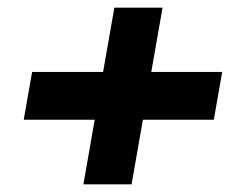

<svg xmlns="http://www.w3.org/2000/svg" viewBox="-20 -540 628 502"><path d="M198 -58 279 -520H405L324 -58ZM42 -227 64 -352H561L539 -227Z"/></svg>

Font: DM Sans 24pt Black
Style: Italic
Weight: 900
Italic angle: -10°
Designer: Colophon Foundry, Jonny Pinhorn
Foundry: Colophon Foundry
Version: Version 4.004;gftools[0.9.30]